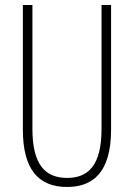

<svg xmlns="http://www.w3.org/2000/svg" viewBox="-20 -734 533 764"><path d="M422 -218V-714H384V-221C384 -73 329 -26 247 -26C160 -26 109 -79 109 -221V-714H71V-218C71 -60 133 10 247 10C348 10 422 -46 422 -218Z"/></svg>

Font: Noto Sans Ethiopic ExtraCondensed ExtraLight
Style: Regular
Weight: 200
Width: 2
Designer: Monotype Design Team
Foundry: Monotype Imaging Inc.
Version: Version 2.102